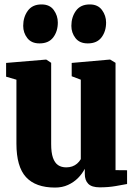

<svg xmlns="http://www.w3.org/2000/svg" viewBox="-20 -834 608 865"><path d="M429.5 10Q393.5 10 377.8 -5.8Q362 -21.5 362 -51V-73.5Q350 -50.5 331 -31.5Q312 -12.5 286.2 -0.8Q260.5 11 228 11Q140.5 11 97.2 -36Q54 -83 54 -187V-475L7.5 -488.5V-550.5L186.5 -565.5H188.5L210.5 -551V-185Q210.5 -146.5 218.5 -123.5Q226.5 -100.5 241.5 -90.2Q256.5 -80 278.5 -80Q293 -80 305.2 -84.2Q317.5 -88.5 327.2 -96.8Q337 -105 344 -117V-475L303 -490.5V-550.5L473 -565.5H476.5L500.5 -551V-67.5L552.5 -67V-5Q534.5 -1.5 501.5 4.2Q468.5 10 429.5 10ZM157.5 -638.5Q121.5 -638.5 103 -662.5Q84.5 -686.5 84.5 -717.5Q84.5 -757 105.2 -785.5Q126 -814 166.5 -814H167.5Q204 -814 222.2 -788.8Q240.5 -763.5 240.5 -732.5Q240.5 -693 220 -665.8Q199.5 -638.5 158.5 -638.5ZM375 -638.5Q338.5 -638.5 320 -662.5Q301.5 -686.5 301.5 -717.5Q301.5 -757 322.2 -785.5Q343 -814 384 -814H385Q421 -814 439.5 -788.8Q458 -763.5 458 -732.5Q458 -693 437.5 -665.8Q417 -638.5 376 -638.5Z"/></svg>

Font: Merriweather 24pt SemiCondensed Black
Style: Regular
Weight: 900
Width: 4
Designer: Eben Sorkin
Foundry: Eben Sorkin
Version: Version 2.100